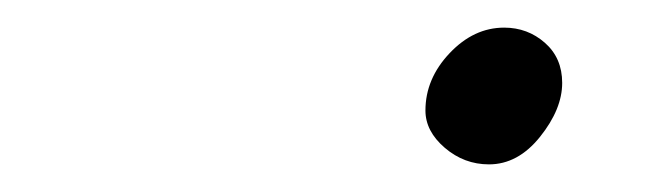

<svg xmlns="http://www.w3.org/2000/svg" viewBox="-20 -446 478 139"><path d="M334 -327Q316 -327 302 -339Q288 -351 288 -366Q288 -389 305.5 -407.5Q323 -426 345 -426Q362 -426 374.5 -415Q387 -404 387 -386Q387 -367 371 -347Q355 -327 334 -327Z"/></svg>

Font: Miama Nueva
Style: Medium
Weight: 400
Italic angle: -28°
Version: Version 1.0